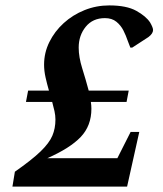

<svg xmlns="http://www.w3.org/2000/svg" viewBox="-20 -690 601 710"><path d="M26 0 35 -55Q98 -99 130 -130Q162 -161 173.5 -188Q185 -215 185 -248Q185 -263 181.5 -279Q178 -295 173 -313H76L84 -355H161Q154 -379 148.5 -403.5Q143 -428 143 -451Q143 -495 162.5 -534.5Q182 -574 215.5 -604.5Q249 -635 292.5 -652.5Q336 -670 384 -670Q448 -670 484 -650Q520 -630 535 -607Q546 -588 546 -579Q546 -566 529 -553L469 -514H462L452 -540Q446 -558 436.5 -577Q427 -596 410.5 -609.5Q394 -623 368 -623Q323 -623 297 -591Q271 -559 271 -514Q271 -479 284 -437.5Q297 -396 308 -355H456L448 -313H316Q318 -300 318 -288Q318 -225 278.5 -183.5Q239 -142 155 -105H414L463 -202H495L450 0Z"/></svg>

Font: Spectral
Style: Bold Italic
Weight: 700
Italic angle: -10°
Designer: Jean-Baptiste Levee
Foundry: Production Type
Version: Version 2.001